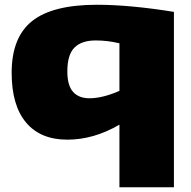

<svg xmlns="http://www.w3.org/2000/svg" viewBox="-20 -577 802 807"><path d="M711 -527V210H482V-53Q374 10 263 10Q150 10 89.5 -62Q29 -134 29 -271Q29 -420 115 -488.5Q201 -557 388 -557Q456 -557 537.5 -549.5Q619 -542 711 -527ZM482 -395Q433 -407 382 -407Q323 -407 293 -377Q263 -347 263 -277Q263 -218 287 -191Q311 -164 356 -164Q411 -164 482 -195Z"/></svg>

Font: Georama Extended ExtraBold
Style: Regular
Weight: 800
Width: 7
Designer: Jean-Baptiste Levee
Foundry: Production Type
Version: Version 1.000